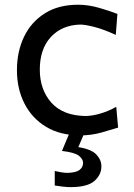

<svg xmlns="http://www.w3.org/2000/svg" viewBox="-20 -559 562 808"><path d="M318.8 10.7Q233.4 10.7 173.8 -25.4Q114.3 -61.5 82.8 -123.5Q51.3 -185.5 51.3 -263.7Q51.3 -342.3 81.3 -404.5Q111.3 -466.8 168.7 -502.9Q226.1 -539.1 308.6 -539.1Q352.1 -539.1 397.5 -525.9Q442.9 -512.7 474.1 -500.5L467.3 -412.1Q416.5 -435.5 377.2 -445.6Q337.9 -455.6 317.9 -455.6Q240.7 -453.6 194.1 -403.3Q147.5 -353 147.5 -266.1Q147.5 -182.1 195.8 -127.4Q244.1 -72.8 338.4 -70.8Q366.7 -70.8 400.6 -80.6Q434.6 -90.3 469.2 -109.4L477.1 -22Q447.8 -12.7 406 -1Q364.3 10.7 318.8 10.7ZM276.4 228.5Q261.2 228.5 241.9 226.1Q222.7 223.6 210.4 221.7V160.6Q219.7 163.1 236.1 165.8Q252.4 168.5 264.2 168.5Q300.3 167.5 314.9 156Q329.6 144.5 329.6 126.5Q329.6 110.8 312.3 96.7Q294.9 82.5 240.7 76.2L281.2 -20.5H335.4V0L309.6 60.1Q364.3 68.8 385.5 91.3Q406.7 113.8 406.7 141.1Q406.7 176.8 377.2 202.6Q347.7 228.5 276.4 228.5Z"/></svg>

Font: Pinar Medium
Style: Regular
Weight: 500
Designer: Amin Abedi
Version: Version 3.000